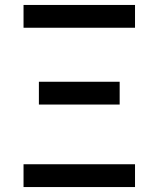

<svg xmlns="http://www.w3.org/2000/svg" viewBox="-20 -755 640 775"><path d="M75 -643V-735H525V-643ZM137 -333V-425H463V-333ZM75 0V-92H525V0Z"/></svg>

Font: Iosevka Curly SmBdEx
Style: Regular
Weight: 600
Width: 7
Monospace: yes
Designer: Belleve Invis
Foundry: Belleve Invis
Version: Version 11.1.0; ttfautohint (v1.8.3)